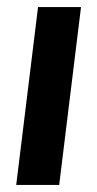

<svg xmlns="http://www.w3.org/2000/svg" viewBox="-20 -525 276 545"><path d="M26 0 88 -505H210L148 0Z"/></svg>

Font: Inclusive Sans SemiBold
Style: Italic
Weight: 600
Italic angle: -7°
Designer: Olivia King
Foundry: Olivia King
Version: Version 2.004